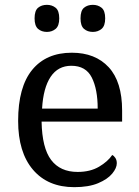

<svg xmlns="http://www.w3.org/2000/svg" viewBox="-20 -764 575 794"><path d="M287 10Q178 10 116.5 -62Q55 -134 55 -264Q55 -404 113 -475Q171 -546 277 -546Q374 -546 429.5 -486Q485 -426 485 -307V-261H152Q154 -152 191.5 -102.5Q229 -53 301 -53Q353 -53 389.5 -74.5Q426 -96 444 -123Q451 -120 457 -111Q463 -102 463 -89Q463 -69 444 -46Q425 -23 386 -6.5Q347 10 287 10ZM384 -315Q384 -395 359.5 -443.5Q335 -492 275 -492Q220 -492 189.5 -446.5Q159 -401 154 -315ZM364 -632Q342 -632 327.5 -644.5Q313 -657 313 -688Q313 -720 327.5 -732Q342 -744 364 -744Q385 -744 400 -732Q415 -720 415 -688Q415 -657 400 -644.5Q385 -632 364 -632ZM174 -632Q152 -632 137.5 -644.5Q123 -657 123 -688Q123 -720 137.5 -732Q152 -744 174 -744Q195 -744 210 -732Q225 -720 225 -688Q225 -657 210 -644.5Q195 -632 174 -632Z"/></svg>

Font: Noto Serif Ethiopic
Style: Regular
Weight: 400
Designer: Monotype Design Team
Foundry: Monotype Imaging Inc.
Version: Version 2.102